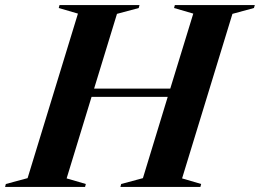

<svg xmlns="http://www.w3.org/2000/svg" viewBox="-66 -735 1022 755"><path d="M240.5 -681.5 165 -703.5 168 -715H482.5L479.5 -703.5L394 -680.5L304 -386.5H603.5L694 -681.5L618.5 -703.5L621.5 -715H936L932.5 -703.5L848 -680.5L650 -33.5L725 -11.5L722 0H407.5L410.5 -11.5L496 -34.5L593.5 -354H294L196 -33.5L271.5 -11.5L268.5 0H-46L-43 -11.5L42.5 -34.5Z"/></svg>

Font: Newsreader Display SemiBold
Style: Italic
Weight: 600
Italic angle: -17°
Designer: Hugues Gentile
Foundry: Production Type
Version: Version 1.001